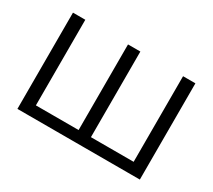

<svg xmlns="http://www.w3.org/2000/svg" viewBox="-103 -692 971 876"><g transform="rotate(30 382.5 -253.5)"><path d="M640 0V-507H705V0ZM110 0V-56H364V0ZM60 0V-507H125V0ZM402 0V-56H656V0ZM350 0V-507H415V0Z"/></g></svg>

Font: TikTok Sans Light
Style: Regular
Weight: 300
Version: Version 4.000